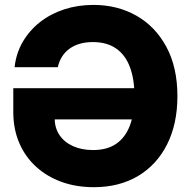

<svg xmlns="http://www.w3.org/2000/svg" viewBox="-20 -759 779 790"><path d="M365.7 11.2Q293.5 11.2 232.9 -10.7Q172.4 -32.7 127.9 -73.5Q83.5 -114.3 59.1 -171.1Q34.7 -228 34.7 -298.3V-396H575.2V-267.6H167.5L205.1 -271.5Q205.1 -232.4 224.9 -203.1Q244.6 -173.8 280.5 -157.7Q316.4 -141.6 363.3 -141.6Q420.4 -141.6 458 -167.2Q495.6 -192.9 514.4 -242.4Q533.2 -292 533.2 -363.8Q533.2 -433.6 514.4 -483.4Q495.6 -533.2 457.5 -559.6Q419.4 -585.9 362.3 -585.9Q332.5 -585.9 308.3 -578.9Q284.2 -571.8 265.6 -558.3Q247.1 -544.9 235.1 -525.6Q223.1 -506.3 217.8 -482.4H40Q46.4 -540 73.7 -586.9Q101.1 -633.8 144.5 -668Q188 -702.1 244.1 -720.5Q300.3 -738.8 364.3 -738.8Q462.9 -738.8 541 -694.6Q619.1 -650.4 664.6 -566.2Q710 -481.9 710 -363.3Q710 -249.5 667.7 -165.3Q625.5 -81.1 548.1 -34.9Q470.7 11.2 365.7 11.2Z"/></svg>

Font: Inter 28pt ExtraBold
Style: Regular
Weight: 800
Designer: Rasmus Andersson
Foundry: rsms
Version: Version 4.001;git-66647c0bb